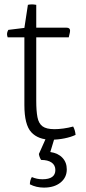

<svg xmlns="http://www.w3.org/2000/svg" viewBox="-20 -626 390 874"><path d="M91 -148V-456H15Q12 -464 12 -470Q12 -480 18 -490L91 -499L107 -604Q115 -606 126 -606Q133 -606 145 -604V-500H283Q299 -500 299 -486Q299 -480 295 -465L293 -456H145V-168Q145 -121 150.5 -92.5Q156 -64 173.5 -51Q191 -38 228 -38Q246 -38 268.5 -41Q291 -44 313 -50Q322 -34 324 -12Q303 -2 273 4Q243 10 213 10Q154 10 122.5 -24Q91 -58 91 -148ZM157 75 195 -10H232L209 66Q244 71 264 92Q284 113 284 145Q284 182 255.5 205Q227 228 180 228Q145 228 116 213Q116 195 125 180Q148 190 173 190Q232 190 232 148Q232 126 215 114Q198 102 167 102Q159 89 157 75Z"/></svg>

Font: Scope One
Style: Regular
Weight: 400
Designer: Dalton Maag Ltd
Foundry: Dalton Maag Ltd
Version: Version 1.002; ttfautohint (v1.4.1) -l 11 -r 50 -G 50 -x 14 